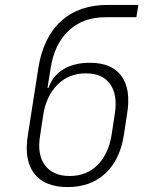

<svg xmlns="http://www.w3.org/2000/svg" viewBox="-20 -750 640 780"><path d="M255 10Q161 10 119 -45Q77 -100 93 -200L136 -475Q156 -599 228.5 -664.5Q301 -730 417 -730H542L534 -680H409Q318 -680 260 -626.5Q202 -573 186 -475L173 -393H177Q194 -442 237.5 -468.5Q281 -495 345 -495Q434 -495 473.5 -441Q513 -387 496 -285L483 -200Q467 -100 407.5 -45Q348 10 255 10ZM263 -35Q331 -35 375.5 -79Q420 -123 433 -200L446 -285Q459 -363 428 -407.5Q397 -452 329 -452Q259 -452 213.5 -406Q168 -360 156 -285L143 -200Q130 -123 162.5 -79Q195 -35 263 -35Z"/></svg>

Font: NKDuy Mono Thin
Style: Italic
Weight: 100
Italic angle: -9°
Monospace: yes
Designer: NKDuy
Foundry: NKDuy
Version: Version 2.251; ttfautohint (v1.8.4.7-5d5b)